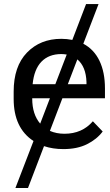

<svg xmlns="http://www.w3.org/2000/svg" viewBox="-20 -731 545 954"><path d="M47.9 -239.7V-275.9Q47.9 -401.4 114 -469.7Q180.2 -538.1 284.7 -538.1Q312.5 -538.1 339.4 -532.7L407.7 -710.9H469.7L394 -513.7Q446.8 -485.8 474.1 -429.2Q501.5 -372.6 501.5 -291.5V-242.7H290L228 -80.6Q260.7 -66.4 300.3 -66.4Q388.2 -66.4 441.4 -128.4L490.2 -77.6Q461.4 -39.1 412.6 -14.6Q363.8 9.8 294.9 9.8Q242.2 9.8 198.7 -4.9L119.1 203.1H56.6L146.5 -30.3Q47.9 -94.7 47.9 -239.7ZM254.9 -312.5 311.5 -460Q295.9 -462.4 284.7 -462.4Q222.7 -462.4 186 -424.6Q149.4 -386.7 142.1 -312.5ZM316.9 -312.5H409.7V-323.2Q407.2 -399.9 364.3 -436ZM179.7 -116.7 228 -242.7H140.1V-240.7Q140.1 -163.1 179.7 -116.7Z"/></svg>

Font: Bert Sans Medium
Style: Regular
Weight: 500
Designer: Christian Robertson, Adam Twardoch, & Cristiano Sobral
Foundry: Google
Version: Version 12.135;January 10, 2020;FontCreator 12.0.0.2547 64-b